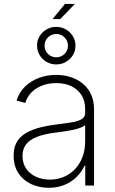

<svg xmlns="http://www.w3.org/2000/svg" viewBox="-20 -917 569 949"><path d="M221.2 11.2Q173.8 11.2 134.3 -7.1Q94.7 -25.4 71 -61Q47.4 -96.7 47.4 -147.9Q47.4 -182.6 59.6 -208.3Q71.8 -233.9 97.4 -252.2Q123 -270.5 162.6 -282.5Q202.1 -294.4 255.9 -301.3Q298.8 -306.6 331.5 -311.8Q364.3 -316.9 382.6 -327.4Q400.9 -337.9 400.9 -358.4V-378.4Q400.9 -417.5 383.3 -446Q365.7 -474.6 333.7 -490.5Q301.8 -506.3 258.3 -506.3Q218.8 -506.3 187 -493.7Q155.3 -481 134.3 -459Q113.3 -437 105 -408.2L62 -419.9Q74.7 -460.9 103.5 -489Q132.3 -517.1 172.4 -532Q212.4 -546.9 257.8 -546.9Q295.4 -546.9 329.1 -536.1Q362.8 -525.4 388.9 -503.9Q415 -482.4 429.9 -450.7Q444.8 -418.9 444.8 -376V0H401.4V-97.7H397.9Q383.8 -67.4 358.9 -42.7Q334 -18.1 299.3 -3.4Q264.6 11.2 221.2 11.2ZM226.1 -29.3Q276.9 -29.3 316.4 -53.5Q356 -77.6 378.4 -120.4Q400.9 -163.1 400.9 -218.3V-298.3Q392.1 -291 377.2 -285.4Q362.3 -279.8 343.3 -275.6Q324.2 -271.5 302.7 -268.3Q281.2 -265.1 259.3 -262.2Q200.7 -255.4 163.3 -240.7Q126 -226.1 108.6 -203.1Q91.3 -180.2 91.3 -146.5Q91.3 -109.9 109.1 -83.7Q127 -57.6 157.5 -43.5Q188 -29.3 226.1 -29.3ZM239.7 -822.8 301.3 -897.5H350.1L277.8 -822.8ZM257.8 -598.6Q231.9 -598.6 210.2 -611.1Q188.5 -623.5 175.8 -644.8Q163.1 -666 163.1 -691.4Q163.1 -717.3 175.8 -738.3Q188.5 -759.3 210.2 -771.7Q231.9 -784.2 257.8 -784.2Q284.2 -784.2 305.7 -771.7Q327.1 -759.3 340.1 -738.3Q353 -717.3 353 -691.4Q353 -665.5 340.3 -644.5Q327.6 -623.5 305.9 -611.1Q284.2 -598.6 257.8 -598.6ZM258.3 -633.8Q282.7 -633.8 299.3 -650.6Q315.9 -667.5 315.9 -691.4Q315.9 -715.3 299.3 -732.2Q282.7 -749 258.3 -749Q233.9 -749 217 -732.2Q200.2 -715.3 200.2 -691.4Q200.2 -667.5 217 -650.6Q233.9 -633.8 258.3 -633.8Z"/></svg>

Font: Inter 18pt ExtraLight
Style: Regular
Weight: 250
Designer: Rasmus Andersson
Foundry: rsms
Version: Version 4.001;git-66647c0bb